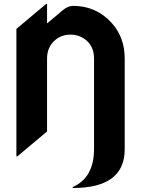

<svg xmlns="http://www.w3.org/2000/svg" viewBox="-20 -777 719 978"><path d="M63.5 19.5V-629.9L214.8 -756.8H219.7V-657.7L299.3 -724.6Q326.2 -747.1 351.6 -747.1Q470.7 -747.1 549.3 -659.7Q615.2 -586.4 615.2 -479V-16.6Q615.2 180.7 350.6 180.7V175.8Q459 127.4 459 -17.6V-479Q459 -534.2 424.3 -567.4Q388.7 -600.6 338.4 -600.6Q288.6 -600.6 253.9 -566.4Q219.7 -532.2 219.7 -479V-107.4L68.4 19.5Z"/></svg>

Font: Gothica
Style: Bold
Weight: 700
Designer: Wojciech Kalinowski "wmk69" (wmk69@o2.pl)
Foundry: Wojciech Kalinowski "wmk69" (wmk69@o2.pl)
Version: Version 2.1.0; 2021-05-14